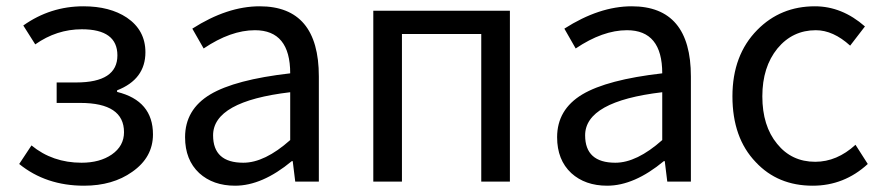

<svg xmlns="http://www.w3.org/2000/svg" viewBox="-20 -577 2805 610"><path d="M41 -56 80 -115Q147 -60 239 -60Q297 -60 335 -86Q374 -113 374 -157Q374 -250 235 -250H160V-315H222Q353 -315 353 -401Q353 -484 240 -484Q160 -484 92 -436L54 -496Q140 -557 245 -557Q329 -557 383 -521Q442 -481 442 -411Q442 -325 352 -290V-285Q466 -257 466 -150Q466 -77 400 -31Q338 13 247 13Q126 13 41 -56Z M613 -27Q568 -69 568 -141Q568 -229 648 -277Q727 -324 902 -344Q902 -481 790 -481Q713 -481 627 -423L591 -486Q702 -557 805 -557Q993 -557 993 -334V0H918L910 -65H907Q813 13 727 13Q657 13 613 -27ZM902 -132V-284Q657 -255 657 -147Q657 -60 753 -60Q821 -60 902 -132Z M1166 -543H1600V0H1509V-469H1257V0H1166Z M1795 -27Q1750 -69 1750 -141Q1750 -229 1830 -277Q1909 -324 2084 -344Q2084 -481 1972 -481Q1895 -481 1809 -423L1773 -486Q1884 -557 1987 -557Q2175 -557 2175 -334V0H2100L2092 -65H2089Q1995 13 1909 13Q1839 13 1795 -27ZM2084 -132V-284Q1839 -255 1839 -147Q1839 -60 1935 -60Q2003 -60 2084 -132Z M2381 -62Q2307 -139 2307 -271Q2307 -402 2386 -482Q2460 -557 2569 -557Q2655 -557 2728 -493L2681 -432Q2627 -481 2572 -481Q2498 -481 2450 -423Q2402 -364 2402 -271Q2402 -177 2449 -120Q2495 -63 2570 -63Q2639 -63 2698 -117L2737 -56Q2662 13 2562 13Q2451 13 2381 -62Z"/></svg>

Font: Source Han Sans K Regular
Style: Regular
Weight: 400
Designer: Ryoko NISHIZUKA  (kana & ideographs); Paul D. Hunt (Latin, Greek & Cyrillic); Wenlong ZHANG  (bopomofo); Sandoll Communi
Foundry: Adobe Systems Incorporated
Version: Version 1.00 July 18, 2014, initial release